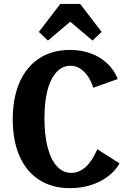

<svg xmlns="http://www.w3.org/2000/svg" viewBox="-20 -970 664 1000"><path d="M344.5 10Q251.6 10 184.6 -32.9Q117.6 -75.8 82 -156.1Q46.4 -236.4 46.4 -349.3Q46.4 -417.4 59.8 -474Q73.1 -530.6 98.5 -574.3Q123.9 -617.9 160.1 -648.2Q196.3 -678.4 242.6 -694.2Q288.9 -710 344.1 -710Q403.5 -710 452.6 -692Q501.8 -673.9 537.9 -640.2Q574.1 -606.5 593.4 -558.4L465.8 -513Q453.7 -549.9 435.8 -575.2Q417.9 -600.4 395.6 -614Q373.2 -627.6 347.3 -627.6Q321.7 -627.6 300.6 -615.6Q279.6 -603.5 262.9 -580.5Q246.2 -557.6 234.7 -524Q223.1 -490.5 217.3 -447.8Q211.5 -405.1 211.5 -353.6Q211.5 -264.9 228.5 -200.9Q245.5 -137 277.1 -103.2Q308.6 -69.5 351.3 -69.5Q391.4 -69.5 426 -100.2Q460.5 -130.8 486.7 -192.8L602.7 -119.1Q580.4 -79.4 541.2 -50.4Q501.9 -21.3 451.9 -5.6Q401.9 10 344.5 10ZM229.8 -758.7 182.3 -803.7 294.1 -949.6H397.5L509.3 -803.7L461.9 -758.7L345.8 -857Z"/></svg>

Font: Sutasoma
Style: Regular
Weight: 400
Designer: Izhar Fathurrohim, Akbar Rohmanto, Arusyal Khofiqoini
Foundry: Kiwari Kolektiv
Version: Version 1.102